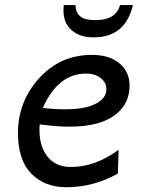

<svg xmlns="http://www.w3.org/2000/svg" viewBox="-20 -745 600 777"><path d="M245.1 -302.7Q325.7 -302.7 370.1 -326.7Q410.6 -348.1 410.6 -384.8Q410.6 -411.6 387 -429.4Q363.3 -447.3 329.1 -447.3Q214.4 -447.3 153.3 -308.1Q201.7 -302.7 245.1 -302.7ZM248 12.7Q160.6 12.7 106.7 -42.2Q52.7 -97.2 52.7 -207Q52.7 -334 138.4 -428.5Q224.1 -522.9 351.6 -522.9Q422.9 -522.9 463.6 -488.5Q504.4 -454.1 504.4 -398.9Q504.4 -327.6 450.7 -283.7Q387.7 -232.4 262.2 -232.4Q209.5 -232.4 140.6 -241.7Q139.6 -231.4 139.6 -221.7Q139.6 -152.8 171.4 -112.3Q204.6 -69.3 266.6 -69.3Q365.7 -69.3 460 -138.7L457 -42.5Q357.9 12.7 248 12.7ZM357.9 -593.8Q302.7 -593.8 269.8 -622.8Q236.8 -651.9 236.8 -703.6Q236.8 -714.4 237.8 -724.6H285.6Q285.6 -695.8 303.7 -679.7Q321.8 -663.6 366.7 -663.6Q449.2 -663.6 465.8 -724.6H518.1Q501.5 -657.2 461.9 -625.5Q422.4 -593.8 357.9 -593.8Z"/></svg>

Font: Cadman
Style: Italic
Weight: 400
Italic angle: -12°
Designer: Paul James MIller
Foundry: High-Logic / Made with FontCreator
Version: Version 2.114;March 28, 2021;FontCreator 13.0.0.2683 64-bit